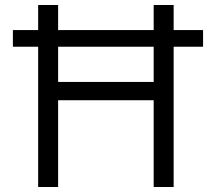

<svg xmlns="http://www.w3.org/2000/svg" viewBox="-20 -750 866 770"><path d="M31.7 -562.6V-629.4H794.4V-562.6ZM596.3 0V-730H676.4V0ZM133 0V-730H213.1V0ZM173 -348V-421.4H636.3V-348Z"/></svg>

Font: M PLUS 2 Thin
Style: Regular
Weight: 100
Designer: Coji Morishita
Foundry: UNDERFOREST DESIGN
Version: Version 1.001